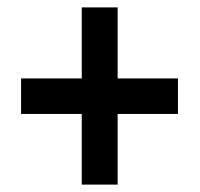

<svg xmlns="http://www.w3.org/2000/svg" viewBox="-20 -613 540 519"><path d="M298 -401H461V-305H298V-114H201V-305H37V-401H201V-593H298Z"/></svg>

Font: Noto Sans Bengali Condensed SemiBold
Style: Regular
Weight: 600
Width: 3
Designer: Joana Ranito - Universal Thirst; Jelle Bosma - Monotype Design Team
Foundry: Universal Thirst ehf.
Version: Version 3.000; ttfautohint (v1.8.4.7-5d5b)